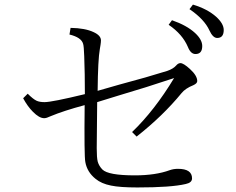

<svg xmlns="http://www.w3.org/2000/svg" viewBox="-20 -866 1040 846"><path d="M737.8 -776.9Q802.7 -754.4 839.4 -720.7Q871.1 -691.4 871.1 -663.1Q871.1 -627.9 841.3 -627.9Q820.3 -627.9 808.1 -658.7Q784.2 -715.3 723.1 -756.8ZM830.1 -845.7Q893.6 -826.7 932.6 -792Q965.8 -761.7 965.8 -733.9Q965.8 -698.7 937 -698.7Q918 -698.7 902.8 -731.9Q880.4 -781.2 814.9 -825.7ZM354 -451.2Q354 -543 351.1 -618.2Q349.6 -663.1 346.2 -672.9Q338.4 -701.2 286.1 -713.9L291 -743.2Q355.5 -742.2 393.1 -724.1Q424.8 -709.5 424.8 -688Q424.8 -680.2 422.9 -668Q421.4 -656.2 419.9 -649.9Q411.6 -604 410.2 -465.8L505.9 -493.2Q628.9 -525.9 717.3 -553.7Q743.7 -563 755.9 -577.1Q765.1 -587.9 774.9 -587.9Q788.6 -587.9 816.9 -562Q849.1 -532.7 849.1 -508.8Q849.1 -498.5 832 -490.7Q796.9 -476.6 780.3 -456.1Q697.3 -355 582 -264.2L562 -284.2Q660.6 -378.9 747.1 -522Q621.6 -480 504.9 -445.8L408.2 -416L406.2 -212.9Q406.2 -170.9 410.6 -153.8Q416 -134.8 431.2 -119.1Q457 -93.3 574.2 -93.3Q665.5 -93.3 728 -116.2Q744.6 -122.1 764.2 -122.1Q826.2 -122.1 826.2 -80.1Q826.2 -61 798.3 -55.2Q733.9 -40 585 -40Q508.8 -40 469.2 -48.3Q426.8 -56.6 400.9 -78.1Q363.8 -107.9 356 -151.9Q350.6 -177.7 353 -402.8Q260.3 -377.9 203.1 -354Q185.1 -345.2 174.8 -345.2Q152.8 -345.2 125 -373.5Q101.1 -397.5 82 -433.1L102.1 -453.1Q126.5 -428.7 141.6 -421.9Q154.8 -416 176.3 -416Q209 -416 354 -451.2Z"/></svg>

Font: I.MingCP
Style: Regular
Weight: 400
Designer: I.Font Project
Version: Version 8.000; Sep 06, 2022